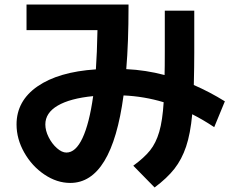

<svg xmlns="http://www.w3.org/2000/svg" viewBox="-20 -767 1040 847"><path d="M53 -218Q53 -322 145.5 -386Q238 -450 403 -461Q408 -532 410 -634H97V-747H547V-737Q547 -579 537 -462Q623 -458 706 -436Q707 -467 707 -540V-720H837V-534Q837 -476 835 -392Q906 -361 972 -320L925 -206Q879 -237 828 -263Q820 -177 801 -120.5Q782 -64 749.5 -22.5Q717 19 662 60L568 -36Q616 -71 642 -103.5Q668 -136 682.5 -185.5Q697 -235 702 -316Q616 -342 525 -346Q473 40 290 40Q231 40 176 3Q121 -34 87 -94Q53 -154 53 -218ZM273 -94Q314 -94 344 -158Q374 -222 391 -343Q289 -333 234.5 -301Q180 -269 180 -218Q180 -191 194.5 -162Q209 -133 231 -113.5Q253 -94 273 -94Z"/></svg>

Font: Enso
Style: Bold
Weight: 700
Designer: Coji Morishita
Foundry: UNDERFOREST DESIGN
Version: Version 1.000